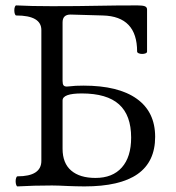

<svg xmlns="http://www.w3.org/2000/svg" viewBox="-20 -683 649 707"><path d="M37.6 -15.6Q37.6 -22.9 39.6 -28.3Q41.5 -33.7 44.4 -33.7Q132.3 -33.7 132.3 -90.8V-572.3Q132.3 -626 40 -626Q36.6 -626 34.7 -631.6Q32.7 -637.2 32.7 -645Q32.7 -652.3 34.7 -657.7Q36.6 -663.1 40 -663.1Q92.8 -660.2 171.4 -660.2Q224.1 -660.2 263.4 -660.6Q302.7 -661.1 329.1 -661.6Q407.2 -663.1 486.3 -663.1Q505.4 -663.1 513.4 -659.9Q521.5 -656.7 521.5 -647.9V-493.2Q521.5 -488.8 516.1 -486.6Q510.7 -484.4 503.4 -484.4Q496.1 -484.4 490.5 -486.8Q484.9 -489.3 484.9 -493.2Q484.9 -622.6 358.9 -626L239.7 -629.4Q210.4 -629.4 210.4 -600.6V-385.3Q210.4 -373.5 213.9 -368.9Q217.3 -364.3 226.1 -364.3Q229 -364.3 237.8 -365.2Q254.9 -367.7 287.6 -367.7Q416 -367.7 483.6 -319.3Q551.3 -271 551.3 -179.2Q551.3 -87.4 486.6 -42Q421.9 3.4 291 3.4Q277.3 3.4 259.3 2.9Q241.2 2.4 231.4 2Q191.4 0 171.4 0Q104 0 44.4 3.4Q41.5 3.4 39.6 -2.4Q37.6 -8.3 37.6 -15.6ZM462.9 -176.3Q462.9 -258.8 418.2 -298.8Q373.5 -338.9 281.2 -338.9Q210.4 -338.9 210.4 -313V-135.3Q210.4 -82 242.2 -54.9Q273.9 -27.8 331.5 -27.8Q394.5 -27.8 428.7 -66.4Q462.9 -105 462.9 -176.3Z"/></svg>

Font: JuniusX
Style: Regular
Weight: 400
Designer: Peter S. Baker
Foundry: Briery Creek Software
Version: Version 1.004